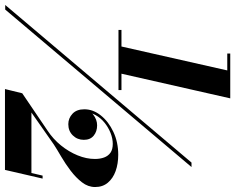

<svg xmlns="http://www.w3.org/2000/svg" viewBox="-124 -739 947 773"><g transform="rotate(90 349.5 -352.5)"><path d="M-17 100 617.5 -650H635.5L1.5 100ZM83.5 -356V-368H325.5V-356ZM321.5 101 338.5 31.5 489 -70.5Q523 -93 548.5 -124.5Q574 -156 588.5 -191.5Q603 -227 603 -261Q603 -282 597 -298.2Q591 -314.5 577.8 -323.8Q564.5 -333 542.5 -333Q520.5 -333 498 -324Q475.5 -315 456.5 -299.5Q437.5 -284 426 -263.2Q414.5 -242.5 414.5 -218.5H403.5Q403.5 -238 424 -254Q444.5 -270 467.5 -270Q492.5 -270 509.2 -256.2Q526 -242.5 526 -216.5Q526 -190.5 508.2 -172.2Q490.5 -154 463 -154Q439 -154 421 -170.8Q403 -187.5 403 -218.5Q403 -254 427.8 -285Q452.5 -316 494 -335.5Q535.5 -355 586 -355Q622.5 -355 651.8 -344.5Q681 -334 698.5 -313.2Q716 -292.5 716 -262Q716 -233.5 697 -209Q678 -184.5 650 -163.2Q622 -142 593.2 -125.2Q564.5 -108.5 544.5 -95.5L416 -5.5H659.5L670 -50.5H682L647 101ZM147.5 -356 246.5 -794H178.5V-806H359L257 -356Z"/></g></svg>

Font: Bodoni Moda 11pt ExtraBold
Style: Italic
Weight: 800
Italic angle: -13°
Version: Version 2.004